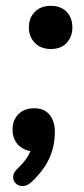

<svg xmlns="http://www.w3.org/2000/svg" viewBox="-20 -514 288 658"><path d="M89 109Q74 123 59 123.5Q44 124 34.5 115Q25 106 25 92Q25 78 40 64Q66 39 77.5 18Q89 -3 93 -29L101 5Q66 5 44.5 -15.5Q23 -36 23 -70Q23 -102 43 -122.5Q63 -143 97 -143Q132 -143 150 -120.5Q168 -98 168 -63Q168 -13 149 28.5Q130 70 89 109ZM154 -346Q120 -346 99.5 -367Q79 -388 79 -420Q79 -453 99.5 -473.5Q120 -494 154 -494Q189 -494 208.5 -473.5Q228 -453 228 -420Q228 -388 208.5 -367Q189 -346 154 -346Z"/></svg>

Font: Nunito Variable Extra Light
Style: Italic
Weight: 200
Italic angle: -9°
Designer: Vernon Adams
Foundry: Vernon Adams
Version: Version 3.602